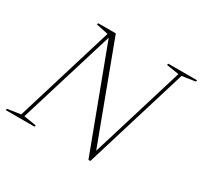

<svg xmlns="http://www.w3.org/2000/svg" viewBox="-176 -879 1140 1083"><g transform="rotate(30 394.0 -337.5)"><path d="M531.5 -38 515.5 -26.5 710 -662.5 628.5 -675.5 631.5 -685H819L816.5 -675.5L730.5 -662.5L525 10H512.5L261 -660L274.5 -668.5L76.5 -22.5L158 -9.5L155.5 0H-32.5L-29.5 -9.5L56 -22.5L250.5 -659L172 -675.5L175 -685H289.5Z"/></g></svg>

Font: Newsreader 36pt ExtraLight
Style: Italic
Weight: 250
Italic angle: -17°
Designer: Hugues Gentile
Foundry: Production Type
Version: Version 1.003